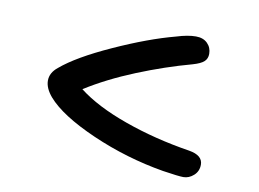

<svg xmlns="http://www.w3.org/2000/svg" viewBox="-56 -599 812 603"><g transform="rotate(10 350.0 -297.0)"><path d="M561 -76.2Q545.9 -76.2 495.1 -84Q376 -104 265.6 -152.3Q155.3 -200.7 111.8 -251Q89.8 -276.9 89.8 -300.8Q89.8 -326.2 113.8 -345.2Q163.6 -387.7 270.3 -436Q377 -484.4 461.9 -506.8Q498 -518.1 523.9 -518.1Q547.4 -518.1 560.8 -504.6Q574.2 -491.2 574.2 -471.2Q574.2 -456.1 564.2 -446.8Q554.2 -437.5 528.8 -430.2Q444.3 -407.2 356.7 -371.6Q269 -335.9 201.2 -293Q258.8 -248 356 -213.4Q453.1 -178.7 564.9 -161.1Q608.9 -153.8 608.9 -124Q608.9 -103 594 -89.6Q579.1 -76.2 561 -76.2Z"/></g></svg>

Font: Shantell Sans Normal
Style: Regular
Weight: 400
Designer: Stephen Nixon, Anya Danilova, Shantell Martin
Foundry: Arrow Type
Version: Version 1.006;[559af2be0]